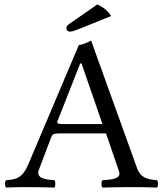

<svg xmlns="http://www.w3.org/2000/svg" viewBox="-20 -840 735 862"><path d="M155 -79 210 -224C215 -237 221 -241 245 -241H456L514 -72C526 -38 488 -34 440 -31C434 -25 434 -4 440 2C477 1 532 0 571 0C612 0 650 1 685 2C691 -4 691 -25 685 -31C646 -35 612 -38 595 -86L389 -658C374 -649 347 -638 334 -638L107 -102C81 -40 51 -34 7 -31C1 -25 1 -4 7 2C33 1 66 0 96 0C137 0 187 1 224 2C230 -4 230 -25 224 -31C186 -34 139 -38 155 -79ZM263 -283C241 -283 234 -286 238 -296L340 -555H346L440 -283ZM417 -820 293 -734C280 -725 278 -720 278 -713C278 -705 284 -698 293 -698C302 -698 314 -701 335 -710L479 -768C466 -789 446 -807 417 -820Z"/></svg>

Font: Libertinus Math
Style: Regular
Weight: 400
Designer: Philipp H. Poll, Khaled Hosny
Foundry: Caleb Maclennan
Version: Version 7.050;RELEASE